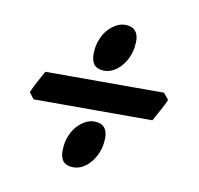

<svg xmlns="http://www.w3.org/2000/svg" viewBox="-54 -524 515 498"><g transform="rotate(10 204.0 -274.5)"><path d="M380.9 -295.9Q378.9 -290.5 374.8 -282.2Q370.6 -273.9 365.7 -265.1Q360.8 -256.3 356.4 -248.5Q352.1 -240.7 350.1 -236.8H37.1L24.4 -253.4Q26.4 -258.8 30.3 -266.8Q34.2 -274.9 38.8 -283.4Q43.5 -292 47.9 -299.8Q52.2 -307.6 54.7 -312.5H367.2ZM236.3 -155.8Q234.4 -140.6 228 -127Q221.7 -113.3 212.6 -103Q203.6 -92.8 192.4 -86.9Q181.2 -81.1 169.4 -81.1Q147.5 -81.1 139.6 -94.7Q131.8 -108.4 135.3 -133.8Q137.2 -148.9 143.6 -162.6Q149.9 -176.3 159.2 -186Q168.5 -195.8 179.4 -201.7Q190.4 -207.5 202.1 -207.5Q243.7 -207.5 236.3 -155.8ZM272 -416.5Q270 -401.4 263.7 -387.7Q257.3 -374 248.3 -363.8Q239.3 -353.5 228 -347.7Q216.8 -341.8 205.1 -341.8Q183.1 -341.8 175.3 -355.5Q167.5 -369.1 170.9 -394.5Q172.9 -409.7 179.2 -423.3Q185.5 -437 194.8 -446.8Q204.1 -456.5 215.1 -462.4Q226.1 -468.3 237.8 -468.3Q279.3 -468.3 272 -416.5Z"/></g></svg>

Font: Gentium Book Basic
Style: Bold Italic
Weight: 700
Italic angle: -8°
Designer: J. Victor Gaultney and Annie Olsen
Foundry: SIL International
Version: Version 1.102; 2013; Maintenance release